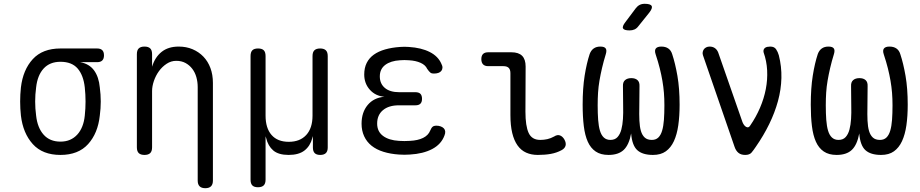

<svg xmlns="http://www.w3.org/2000/svg" viewBox="-20 -805 4840 1010"><path d="M491 -478H402Q450 -469 475 -434.5Q500 -400 505 -345Q510 -308 510 -271Q510 -234 505 -197Q495 -104 443.5 -47Q392 10 298 10Q204 10 152.5 -47Q101 -104 90 -197Q86 -234 86 -271Q86 -308 90 -345Q101 -438 152.5 -494Q204 -550 298 -550H491Q509 -550 518 -541Q527 -532 527 -514Q527 -496 518 -487Q509 -478 491 -478ZM298 -60Q326 -60 348 -69.5Q370 -79 386.5 -97Q403 -115 413 -140.5Q423 -166 426 -197Q430 -234 430 -271Q430 -308 426 -345Q419 -409 388.5 -444.5Q358 -480 298 -480Q242 -480 209.5 -444.5Q177 -409 170 -345Q165 -308 165 -271Q165 -234 170 -197Q177 -133 209.5 -96.5Q242 -60 298 -60Z M780 -326V-30Q780 -9 770 0.5Q760 10 740 10Q720 10 710 0.5Q700 -9 700 -30V-520Q700 -541 710 -550.5Q720 -560 740 -560Q760 -560 770 -550.5Q780 -541 780 -520V-454Q795 -504 830 -532Q865 -560 920 -560Q960 -560 993 -546Q1026 -532 1050 -507Q1074 -482 1087 -447Q1100 -412 1100 -369V145Q1100 165 1090 175Q1080 185 1060 185Q1040 185 1030 175Q1020 165 1020 145V-347Q1020 -374 1013 -399Q1006 -424 991.5 -443Q977 -462 956 -473.5Q935 -485 907 -485Q880 -485 856.5 -469.5Q833 -454 816 -430.5Q799 -407 789.5 -379Q780 -351 780 -326Z M1337 180Q1317 180 1307.5 170.5Q1298 161 1298 140V-510Q1298 -531 1307.5 -540.5Q1317 -550 1337.5 -550Q1358 -550 1367.5 -540.5Q1377 -531 1377 -510V-197Q1377 -131 1408.5 -95Q1440 -59 1499 -59Q1558 -59 1591 -95Q1624 -131 1624 -197V-510Q1624 -531 1634 -540.5Q1644 -550 1664 -550Q1684 -550 1694 -540.5Q1704 -531 1704 -510V-29Q1704 -9 1694 0.5Q1684 10 1664.5 10Q1645 10 1635.5 0.5Q1626 -9 1626 -29V-88Q1625 -88 1623 -79Q1612 -37 1582 -13.5Q1552 10 1498.5 10Q1445 10 1417.5 -13.5Q1390 -37 1380 -79Q1378 -88 1377.5 -88Q1377 -88 1377 -78V140Q1377 161 1367 170.5Q1357 180 1337 180Z M2302 -469Q2308 -458 2307.5 -448.5Q2307 -439 2301.5 -432Q2296 -425 2286 -421.5Q2276 -418 2262 -418Q2257 -418 2252.5 -419Q2248 -420 2244 -423Q2240 -426 2236 -431Q2232 -436 2227 -443Q2218 -463 2192.5 -474.5Q2167 -486 2131 -488Q2119 -489 2107.5 -489Q2096 -489 2084 -488Q2035 -485 2006.5 -463.5Q1978 -442 1978 -403Q1978 -365 2004.5 -342.5Q2031 -320 2080 -320H2165Q2183 -320 2191.5 -311.5Q2200 -303 2200 -285Q2200 -268 2191.5 -259.5Q2183 -251 2165 -251H2078Q2025 -251 1994.5 -225.5Q1964 -200 1964 -155Q1964 -113 1995 -90Q2026 -67 2079 -64Q2093 -63 2107.5 -63Q2122 -63 2136 -64Q2178 -66 2205.5 -79.5Q2233 -93 2243 -118Q2246 -125 2249 -130Q2252 -135 2255.5 -138Q2259 -141 2264 -142.5Q2269 -144 2274 -144Q2288 -144 2298.5 -140Q2309 -136 2315 -129.5Q2321 -123 2322 -113.5Q2323 -104 2318 -92Q2301 -46 2253.5 -21Q2206 4 2136 8Q2122 9 2107.5 9Q2093 9 2079 8Q2034 5 1997 -6.5Q1960 -18 1934.5 -38.5Q1909 -59 1895.5 -88.5Q1882 -118 1882 -154Q1882 -214 1914 -252.5Q1946 -291 2002 -296Q1955 -300 1925.5 -333Q1896 -366 1896 -413Q1896 -448 1909 -474Q1922 -500 1946.5 -517.5Q1971 -535 2006 -545Q2041 -555 2084 -558Q2096 -559 2107.5 -559Q2119 -559 2131 -558Q2196 -554 2240.5 -531.5Q2285 -509 2302 -469Z M2744 -218Q2744 -142 2761 -105.5Q2778 -69 2822 -69Q2841 -69 2859 -73Q2877 -77 2895 -87Q2912 -98 2926 -92.5Q2940 -87 2949 -71Q2959 -53 2955 -38.5Q2951 -24 2934 -15Q2908 -1 2877.5 4.5Q2847 10 2809 10Q2775 10 2748 -2Q2721 -14 2702.5 -40Q2684 -66 2674.5 -105.5Q2665 -145 2665 -200V-420Q2665 -439 2656 -448Q2647 -457 2628 -457H2548Q2530 -457 2521 -466.5Q2512 -476 2512 -494Q2512 -512 2521 -521Q2530 -530 2548 -530H2670Q2708 -530 2726.5 -511.5Q2745 -493 2745 -455Z M3459 -560Q3481 -560 3495.5 -550Q3510 -540 3516 -520Q3532 -472 3543.5 -406Q3555 -340 3555 -254Q3555 -194 3548 -145.5Q3541 -97 3525 -62.5Q3509 -28 3482.5 -9Q3456 10 3415 10Q3360 10 3332.5 -15Q3305 -40 3300 -103Q3289 -43 3261 -16.5Q3233 10 3181 10Q3140 10 3113.5 -8Q3087 -26 3072 -59.5Q3057 -93 3051 -142Q3045 -191 3045 -254Q3045 -341 3055.5 -407Q3066 -473 3082 -521Q3089 -540 3103 -550Q3117 -560 3138 -560Q3159 -560 3166 -550.5Q3173 -541 3167 -521Q3155 -482 3147 -447.5Q3139 -413 3133.5 -381Q3128 -349 3126 -317.5Q3124 -286 3124 -251Q3124 -208 3126.5 -174.5Q3129 -141 3136 -117.5Q3143 -94 3156.5 -81.5Q3170 -69 3191 -69Q3215 -69 3228.5 -84Q3242 -99 3248.5 -123.5Q3255 -148 3257 -179.5Q3259 -211 3258 -246L3257 -352Q3256 -373 3268 -383.5Q3280 -394 3301 -394Q3322 -394 3333.5 -383.5Q3345 -373 3344 -352L3343 -243Q3342 -203 3343.5 -170.5Q3345 -138 3351.5 -116Q3358 -94 3371.5 -81.5Q3385 -69 3409 -69Q3430 -69 3443 -81.5Q3456 -94 3463 -117.5Q3470 -141 3472.5 -174.5Q3475 -208 3475 -251Q3475 -286 3472.5 -317Q3470 -348 3464.5 -380Q3459 -412 3450.5 -446Q3442 -480 3429 -519Q3422 -540 3430 -550Q3438 -560 3459 -560ZM3338 -667Q3329 -655 3317.5 -650Q3306 -645 3292 -645Q3263 -645 3257.5 -655.5Q3252 -666 3270 -689L3324 -761Q3333 -773 3344.5 -779Q3356 -785 3371 -785Q3402 -785 3408 -773.5Q3414 -762 3395 -738Z M3844 -33 3678 -514Q3675 -523 3676.5 -531Q3678 -539 3682.5 -545.5Q3687 -552 3695 -556Q3703 -560 3713 -560Q3729 -560 3740.5 -552Q3752 -544 3758 -529L3886 -162Q3894 -143 3906 -137Q3918 -131 3926 -144Q3957 -189 3978 -238Q3999 -287 4008.5 -336.5Q4018 -386 4015.5 -435Q4013 -484 3997 -529Q3995 -537 3997 -543Q3999 -549 4004 -553Q4009 -557 4016.5 -558.5Q4024 -560 4032 -560Q4053 -560 4062.5 -546Q4072 -532 4077 -514Q4092 -455 4090.5 -394.5Q4089 -334 4072.5 -273.5Q4056 -213 4026.5 -152.5Q3997 -92 3956 -33Q3944 -15 3933.5 -2.5Q3923 10 3900 10Q3878 10 3864.5 -1Q3851 -12 3844 -33Z M4659 -560Q4681 -560 4695.5 -550Q4710 -540 4716 -520Q4732 -472 4743.5 -406Q4755 -340 4755 -254Q4755 -194 4748 -145.5Q4741 -97 4725 -62.5Q4709 -28 4682.5 -9Q4656 10 4615 10Q4560 10 4532.5 -15Q4505 -40 4500 -103Q4489 -43 4461 -16.5Q4433 10 4381 10Q4340 10 4313.5 -8Q4287 -26 4272 -59.5Q4257 -93 4251 -142Q4245 -191 4245 -254Q4245 -341 4255.5 -407Q4266 -473 4282 -521Q4289 -540 4303 -550Q4317 -560 4338 -560Q4359 -560 4366 -550.5Q4373 -541 4367 -521Q4355 -482 4347 -447.5Q4339 -413 4333.5 -381Q4328 -349 4326 -317.5Q4324 -286 4324 -251Q4324 -208 4326.5 -174.5Q4329 -141 4336 -117.5Q4343 -94 4356.5 -81.5Q4370 -69 4391 -69Q4415 -69 4428.5 -84Q4442 -99 4448.5 -123.5Q4455 -148 4457 -179.5Q4459 -211 4458 -246L4457 -352Q4456 -373 4468 -383.5Q4480 -394 4501 -394Q4522 -394 4533.5 -383.5Q4545 -373 4544 -352L4543 -243Q4542 -203 4543.5 -170.5Q4545 -138 4551.5 -116Q4558 -94 4571.5 -81.5Q4585 -69 4609 -69Q4630 -69 4643 -81.5Q4656 -94 4663 -117.5Q4670 -141 4672.5 -174.5Q4675 -208 4675 -251Q4675 -286 4672.5 -317Q4670 -348 4664.5 -380Q4659 -412 4650.5 -446Q4642 -480 4629 -519Q4622 -540 4630 -550Q4638 -560 4659 -560Z"/></svg>

Font: Maple Mono Normal NL Light
Style: Regular
Weight: 300
Monospace: yes
Designer: subframe7536
Version: Version 7.000